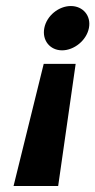

<svg xmlns="http://www.w3.org/2000/svg" viewBox="-20 -621 316 637"><path d="M25 -4H173L231 -409H125ZM127 -528C119 -487 146 -454 186 -454C226 -454 267 -487 275 -528C283 -569 255 -601 215 -601C175 -601 135 -569 127 -528Z"/></svg>

Font: Charger EcoBold
Style: Obl
Weight: 1000
Designer: Jasper
Foundry: Cannot Into Space Fonts
Version: Version 1.1